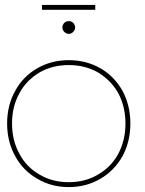

<svg xmlns="http://www.w3.org/2000/svg" viewBox="-20 -762 592 782"><path d="M389 -484C350 -506 307 -517 260 -517C213 -517 170 -506 132 -484C93 -462 63 -431 42 -392C20 -353 9 -308 9 -259C9 -210 20 -165 42 -126C63 -87 93 -56 132 -34C170 -11 213 0 260 0C307 0 350 -11 389 -34C427 -56 457 -87 479 -126C500 -165 511 -210 511 -259C511 -308 500 -353 479 -392C457 -431 427 -462 389 -484ZM141 -467C176 -487 216 -497 260 -497C304 -497 344 -487 379 -467C414 -446 442 -418 462 -382C481 -346 491 -305 491 -259C491 -213 481 -172 462 -136C442 -99 414 -71 379 -51C344 -30 304 -20 260 -20C216 -20 176 -30 141 -51C106 -71 78 -99 59 -136C39 -172 29 -213 29 -259C29 -305 39 -346 59 -382C78 -418 106 -446 141 -467ZM278 -669C273 -674 267 -676 260 -676C253 -676 247 -674 242 -669C237 -664 234 -657 234 -650C234 -643 237 -637 242 -632C247 -627 253 -624 260 -624C267 -624 273 -627 278 -632C283 -637 286 -643 286 -650C286 -657 283 -664 278 -669ZM151 -742V-722H368V-742Z"/></svg>

Font: Argentum Sans Thin
Style: Regular
Weight: 250
Designer: Julieta Ulanovsky
Foundry: Julieta Ulanovsky
Version: Version 5.001;February 15, 2019;FontCreator 11.5.0.2425 64-b